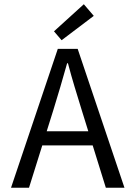

<svg xmlns="http://www.w3.org/2000/svg" viewBox="-20 -887 640 907"><path d="M32 0 253 -656H347L568 0H480L366 -367Q349 -422 332.5 -476.5Q316 -531 301 -588H297Q281 -531 265 -476.5Q249 -422 232 -367L117 0ZM148 -200V-267H449V-200ZM271 -697 235 -739 376 -867 423 -812Z"/></svg>

Font: Source Code Pro
Style: Regular
Weight: 400
Monospace: yes
Designer: Paul D. Hunt, Teo Tuominen
Foundry: Adobe Systems Incorporated
Version: Version 1.018;hotconv 1.0.116;makeotfexe 2.5.65601